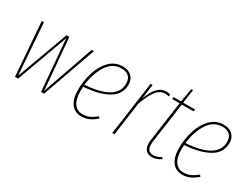

<svg xmlns="http://www.w3.org/2000/svg" viewBox="-61 -1128 2094 1614"><g transform="rotate(30 986.5 -321.0)"><path d="M575 -519 391 0H361L319 -496L138 0H108L68 -519H89L126 -21L308 -519H336L379 -21L553 -519Z M646 -214Q644 -186 644 -173Q644 -93 673.5 -52Q703 -11 756 -11Q792 -11 822 -24.5Q852 -38 886 -66L898 -51Q862 -20 828.5 -5Q795 10 756 10Q692 10 656.5 -37Q621 -84 621 -172Q621 -258 646.5 -340.5Q672 -423 724 -476Q776 -529 851 -529Q906 -529 937 -499Q968 -469 968 -418Q968 -325 882.5 -275Q797 -225 646 -214ZM647 -234Q791 -243 868.5 -288.5Q946 -334 946 -418Q946 -461 921.5 -485Q897 -509 850 -509Q763 -509 711.5 -428.5Q660 -348 647 -234Z M1314 -522 1307 -503Q1291 -509 1273 -509Q1224 -509 1188.5 -464Q1153 -419 1119 -324L1074 0H1052L1125 -519H1144L1125 -377Q1153 -454 1188.5 -491.5Q1224 -529 1275 -529Q1293 -529 1314 -522Z M1384 -107Q1382 -87 1382 -80Q1382 -45 1397.5 -27.5Q1413 -10 1442 -10Q1462 -10 1480 -16.5Q1498 -23 1518 -35L1527 -20Q1483 10 1441 10Q1403 10 1381.5 -13Q1360 -36 1360 -79Q1360 -87 1362 -107L1417 -499H1346L1348 -519H1420L1443 -650L1460 -652L1441 -519H1558L1552 -499H1439Z M1626 -214Q1624 -186 1624 -173Q1624 -93 1653.5 -52Q1683 -11 1736 -11Q1772 -11 1802 -24.5Q1832 -38 1866 -66L1878 -51Q1842 -20 1808.5 -5Q1775 10 1736 10Q1672 10 1636.5 -37Q1601 -84 1601 -172Q1601 -258 1626.5 -340.5Q1652 -423 1704 -476Q1756 -529 1831 -529Q1886 -529 1917 -499Q1948 -469 1948 -418Q1948 -325 1862.5 -275Q1777 -225 1626 -214ZM1627 -234Q1771 -243 1848.5 -288.5Q1926 -334 1926 -418Q1926 -461 1901.5 -485Q1877 -509 1830 -509Q1743 -509 1691.5 -428.5Q1640 -348 1627 -234Z"/></g></svg>

Font: Fira Sans Extra Condensed Thin
Style: Italic
Weight: 250
Width: 3
Italic angle: -8°
Designer: Carrois Corporate & Edenspiekermann AG
Foundry: Carrois Corporate GbR & Edenspiekermann AG
Version: Version 4.203